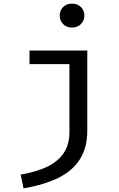

<svg xmlns="http://www.w3.org/2000/svg" viewBox="-20 -819 655 1058"><path d="M445.1 -733.8Q445.1 -705.1 425.9 -686.2Q406.7 -667.2 376.4 -667.2Q346.7 -667.2 327.9 -686.2Q309.2 -705.1 309.2 -733.8Q309.2 -761.5 327.9 -780.3Q346.7 -799 376.4 -799Q406.7 -799 425.9 -780.3Q445.1 -761.5 445.1 -733.8ZM461 -98.5Q461 -5.6 420.5 58.2Q380 122.1 302.6 160.5Q225.1 199 109.7 219L93.8 143.1Q179.5 128.2 238.2 100.8Q296.9 73.3 329.7 26.4Q362.6 -20.5 362.6 -91.8V-465.6H142.6V-540.5H461Z"/></svg>

Font: Fira Code Fixed Retina
Style: Regular
Weight: 450
Monospace: yes
Designer: Carrois Corporate, Edenspiekermann AG, Nikita Prokopov
Foundry: Carrois Corporate, Edenspiekermann AG, Nikita Prokopov
Version: Version 5.002